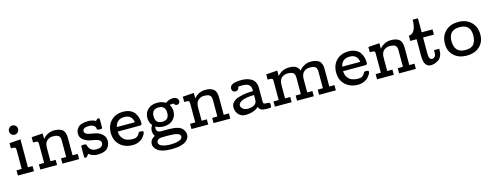

<svg xmlns="http://www.w3.org/2000/svg" viewBox="-24 -1587 6870 2679"><g transform="rotate(-15 3411.0 -247.5)"><path d="M46.9 0V-75.2H122.1V-352.1Q122.1 -377 111.6 -384Q101.1 -391.1 59.1 -391.1H50.8V-466.8L211.9 -478V-75.2H278.8V0ZM85.9 -627.9Q85.9 -653.8 105 -674.3Q124 -694.8 151.9 -694.8Q178.7 -694.8 198.2 -676Q217.8 -657.2 217.8 -627.9Q217.8 -600.1 198 -581.1Q178.2 -562 151.9 -562Q123 -562 104.5 -581.5Q85.9 -601.1 85.9 -627.9Z M370.6 0V-75.2H445.8V-352.1Q445.8 -377.9 434.8 -384.5Q423.8 -391.1 379.9 -391.1H370.6V-466.8L532.7 -478V-398.9Q599.6 -478 701.7 -478Q744.6 -478 775.1 -467Q805.7 -456.1 821.3 -440.9Q836.9 -425.8 845.2 -400.9Q853.5 -376 855.2 -358.4Q856.9 -340.8 856.9 -314.9V-75.2H931.6V0H689.9V-75.2H764.6V-313Q764.6 -333 762.2 -345.5Q759.8 -357.9 749.8 -373Q739.7 -388.2 716.8 -395Q693.8 -401.9 656.7 -401.9Q610.8 -401.9 574.2 -370.8Q537.6 -339.8 537.6 -265.1V-75.2H612.8V0Z M1006.3 -21V-157.2Q1007.3 -170.4 1012.7 -174.3Q1018.1 -178.2 1035.2 -178.2Q1048.3 -178.2 1056.4 -177.5Q1064.5 -176.8 1069.3 -176.3Q1074.2 -175.8 1077.1 -171.9Q1080.1 -168 1081.1 -166.5Q1082 -165 1084.7 -157Q1087.4 -148.9 1088.4 -145Q1115.2 -69.8 1198.2 -69.8Q1254.4 -69.8 1276.4 -89.4Q1298.3 -108.9 1298.3 -134.8Q1298.3 -153.8 1288.3 -167Q1278.3 -180.2 1258.8 -187.5Q1239.3 -194.8 1221.7 -199Q1204.1 -203.1 1176.8 -208Q1149.4 -212.9 1135.3 -215.8Q1083.5 -229 1044.9 -261.5Q1006.3 -293.9 1006.3 -347.2Q1006.3 -370.1 1013.9 -391.1Q1021.5 -412.1 1039.8 -433.6Q1058.1 -455.1 1096.7 -467.5Q1135.3 -480 1190.4 -480Q1252.4 -480 1296.4 -453.1H1297.4Q1299.3 -455.1 1303.2 -459.5Q1307.1 -463.9 1308.6 -465.3Q1310.1 -466.8 1313.7 -470Q1317.4 -473.1 1318.8 -474.6Q1320.3 -476.1 1323.2 -477.5Q1326.2 -479 1329.1 -479.5Q1332 -480 1335.4 -480Q1347.7 -480 1351.1 -474.6Q1354.5 -469.2 1354.5 -456.1V-346.2Q1353.5 -334 1347.9 -330.1Q1342.3 -326.2 1326.2 -326.2Q1297.4 -326.2 1287.4 -330.1Q1277.3 -334 1278.3 -340.6Q1279.3 -347.2 1275.9 -360.6Q1272.5 -374 1258.3 -387.2Q1233.4 -411.1 1183.1 -411.1Q1091.3 -411.1 1091.3 -357.9Q1091.3 -337.9 1109.9 -324.5Q1128.4 -311 1150.4 -306.4Q1172.4 -301.8 1207.8 -295.9Q1243.2 -290 1259.3 -285.2Q1309.1 -271 1346.2 -235.1Q1383.3 -199.2 1383.3 -143.1Q1383.3 -118.2 1375.7 -94.5Q1368.2 -70.8 1349.6 -46.9Q1331.1 -22.9 1292.7 -8.5Q1254.4 5.9 1199.2 5.9Q1126 5.9 1072.3 -39.1Q1070.3 -36.1 1065.7 -30Q1061 -23.9 1059.1 -21.5Q1057.1 -19 1054.2 -14.4Q1051.3 -9.8 1049.3 -7.8Q1047.4 -5.9 1044.9 -3.4Q1042.5 -1 1040.3 0Q1038.1 1 1035.6 2.4Q1033.2 3.9 1030.8 4.4Q1028.3 4.9 1025.4 4.9Q1016.6 4.9 1012.5 1Q1008.3 -2.9 1007.3 -7.6Q1006.3 -12.2 1006.3 -21Z M1452.6 -238.8Q1452.6 -346.7 1518.8 -413.3Q1585 -480 1692.9 -480Q1752 -480 1794.9 -460Q1837.9 -439.9 1859.9 -406.5Q1881.8 -373 1891.4 -336.9Q1900.9 -300.8 1900.9 -261.2Q1900.9 -244.1 1894.3 -238.5Q1887.7 -232.9 1873 -231.9H1550.8Q1551.8 -218.8 1552.7 -211.4Q1553.7 -204.1 1558.3 -185.5Q1563 -167 1569.8 -155Q1576.7 -143.1 1590.8 -126.5Q1605 -109.9 1623 -99.9Q1641.1 -89.8 1669.9 -83Q1698.7 -76.2 1733.9 -76.2Q1768.1 -76.2 1789.1 -90.6Q1810.1 -105 1820.6 -125Q1831.1 -145 1833 -146Q1838.9 -150.9 1854 -150.9H1862.8Q1898.9 -150.9 1898.9 -131.8Q1898.9 -118.7 1887 -97.9Q1875 -77.1 1853.5 -53Q1832 -28.8 1792.5 -12Q1752.9 4.9 1707 4.9Q1597.2 4.9 1524.9 -60.5Q1452.6 -126 1452.6 -238.8ZM1555.7 -295.9H1816.9Q1798.8 -404.8 1692.9 -404.8Q1578.6 -404.8 1555.7 -295.9Z M1964.4 64Q1964.4 -4.9 2034.7 -40Q2011.7 -77.1 2011.7 -115.2Q2011.7 -158.2 2038.6 -195.8Q1999.5 -242.7 1999.5 -307.1Q1999.5 -383.3 2050.5 -430.7Q2101.6 -478 2188.5 -478Q2253.4 -478 2306.6 -444.8Q2357.4 -482.9 2417.5 -482.9Q2448.2 -482.9 2469.5 -465.6Q2490.7 -448.2 2490.7 -421.9Q2490.7 -401.9 2477.5 -389.9Q2464.4 -377.9 2446.8 -377.9Q2418.9 -377.9 2404.8 -408.2L2347.7 -404.8Q2376.5 -356.9 2376.5 -307.1Q2376.5 -230 2325 -182.4Q2273.4 -134.8 2188.5 -134.8Q2130.4 -134.8 2075.7 -164.1Q2070.8 -149.9 2070.8 -134.8Q2070.8 -108.9 2088.1 -94.5Q2105.5 -80.1 2133.8 -80.1H2241.7Q2279.8 -80.1 2307.1 -77.6Q2334.5 -75.2 2372.6 -65.7Q2410.6 -56.2 2436 -31.5Q2461.4 -6.8 2471.7 29.8Q2475.6 44.9 2475.6 63Q2475.6 85.9 2463.6 107.9Q2451.7 129.9 2425 151.4Q2398.4 172.9 2345.5 186.5Q2292.5 200.2 2219.7 200.2Q2082.5 200.2 2023.4 158Q1964.4 115.7 1964.4 64ZM2048.8 62Q2048.8 94.2 2093.8 113Q2138.7 131.8 2214.4 132.8H2216.8Q2282.7 132.8 2324.7 120.4Q2366.7 107.9 2379.2 93.5Q2391.6 79.1 2391.6 64Q2391.6 4.9 2229.5 4.9H2134.8Q2089.8 4.9 2069.8 21Q2048.8 38.1 2048.8 62ZM2089.4 -308.1Q2089.4 -203.1 2187.5 -203.1Q2286.6 -203.1 2286.6 -305.2Q2286.6 -410.2 2188.5 -410.2Q2089.4 -410.2 2089.4 -308.1Z M2554.2 0V-75.2H2629.4V-352.1Q2629.4 -377.9 2618.4 -384.5Q2607.4 -391.1 2563.5 -391.1H2554.2V-466.8L2716.3 -478V-398.9Q2783.2 -478 2885.3 -478Q2928.2 -478 2958.7 -467Q2989.3 -456.1 3004.9 -440.9Q3020.5 -425.8 3028.8 -400.9Q3037.1 -376 3038.8 -358.4Q3040.5 -340.8 3040.5 -314.9V-75.2H3115.2V0H2873.5V-75.2H2948.2V-313Q2948.2 -333 2945.8 -345.5Q2943.4 -357.9 2933.3 -373Q2923.3 -388.2 2900.4 -395Q2877.4 -401.9 2840.3 -401.9Q2794.4 -401.9 2757.8 -370.8Q2721.2 -339.8 2721.2 -265.1V-75.2H2796.4V0Z M3197.8 -140.1Q3197.8 -182.1 3227.8 -213.1Q3257.8 -244.1 3307.9 -259.5Q3357.9 -274.9 3409.9 -282Q3461.9 -289.1 3520 -289.1V-312Q3520 -365.2 3480 -388.2Q3452.1 -404.8 3394 -404.8Q3392.6 -404.8 3390.6 -404.8Q3364.7 -404.8 3336.9 -402.8Q3335.9 -373 3319.3 -360.1Q3302.7 -347.2 3284.7 -347.2Q3263.7 -347.2 3248.8 -361.6Q3233.9 -376 3233.9 -398.9Q3233.9 -480 3398.9 -480Q3432.1 -480 3460.4 -475.6Q3488.8 -471.2 3517.3 -459.7Q3545.9 -448.2 3566.4 -430.2Q3586.9 -412.1 3599.4 -382.1Q3611.8 -352.1 3611.8 -313V-104Q3612.8 -86.9 3625.2 -81.5Q3637.7 -76.2 3680.7 -75.2Q3695.8 -75.2 3702.9 -69.6Q3710 -64 3710 -46.9V-29.8Q3710 -11.7 3703.4 -5.9Q3696.8 0 3680.7 0H3652.8Q3585 0 3559.8 -14.9Q3534.7 -29.8 3527.8 -59.1Q3453.6 5.9 3333 5.9Q3286.1 5.9 3253.9 -20.5Q3221.7 -46.9 3209.7 -78.6Q3197.8 -110.4 3197.8 -140.1ZM3291 -142.1Q3291 -116.2 3316.9 -93Q3342.8 -69.8 3393.1 -69.8Q3412.1 -69.8 3430.9 -73.5Q3449.7 -77.1 3471.2 -86.2Q3492.7 -95.2 3506.3 -114Q3520 -132.8 3520 -159.2V-232.9Q3453.1 -231.9 3405 -222.4Q3356.9 -212.9 3334 -199Q3311 -185.1 3301 -171.1Q3291 -157.2 3291 -142.1Z M3759.3 0V-75.2H3834.5V-352.1Q3834.5 -377.9 3823.5 -384.5Q3812.5 -391.1 3768.6 -391.1H3759.3V-466.8L3921.4 -478V-398.9Q3988.3 -478 4089.4 -478Q4128.4 -478 4156.5 -470.5Q4184.6 -462.9 4200 -449Q4215.3 -435.1 4223.4 -423.1Q4231.4 -411.1 4237.3 -395Q4305.2 -478 4409.2 -478Q4452.1 -478 4482.7 -467Q4513.2 -456.1 4529.3 -440.9Q4545.4 -425.8 4554 -400.9Q4562.5 -376 4564 -358.4Q4565.4 -340.8 4565.4 -314.9V-75.2H4640.1V0H4398.4V-75.2H4473.1V-313Q4473.1 -358.9 4453.4 -379.9Q4433.6 -400.9 4368.2 -401.9Q4319.3 -401.9 4283 -370.4Q4246.6 -338.9 4246.6 -265.1V-75.2H4321.3V0H4079.6V-75.2H4154.3V-313Q4154.3 -356.9 4134.3 -378.9Q4114.3 -400.9 4048.3 -401.9Q3998.5 -401.9 3962.4 -370.8Q3926.3 -339.8 3926.3 -265.1V-75.2H4001.5V0Z M4708 -238.8Q4708 -346.7 4774.2 -413.3Q4840.3 -480 4948.2 -480Q5007.3 -480 5050.3 -460Q5093.3 -439.9 5115.2 -406.5Q5137.2 -373 5146.7 -336.9Q5156.2 -300.8 5156.2 -261.2Q5156.2 -244.1 5149.7 -238.5Q5143.1 -232.9 5128.4 -231.9H4806.2Q4807.1 -218.8 4808.1 -211.4Q4809.1 -204.1 4813.7 -185.5Q4818.4 -167 4825.2 -155Q4832 -143.1 4846.2 -126.5Q4860.4 -109.9 4878.4 -99.9Q4896.5 -89.8 4925.3 -83Q4954.1 -76.2 4989.3 -76.2Q5023.4 -76.2 5044.4 -90.6Q5065.4 -105 5075.9 -125Q5086.4 -145 5088.4 -146Q5094.2 -150.9 5109.4 -150.9H5118.2Q5154.3 -150.9 5154.3 -131.8Q5154.3 -118.7 5142.3 -97.9Q5130.4 -77.1 5108.9 -53Q5087.4 -28.8 5047.9 -12Q5008.3 4.9 4962.4 4.9Q4852.5 4.9 4780.3 -60.5Q4708 -126 4708 -238.8ZM4811 -295.9H5072.3Q5054.2 -404.8 4948.2 -404.8Q4834 -404.8 4811 -295.9Z M5234.9 0V-75.2H5310.1V-352.1Q5310.1 -377.9 5299.1 -384.5Q5288.1 -391.1 5244.1 -391.1H5234.9V-466.8L5397 -478V-398.9Q5463.9 -478 5565.9 -478Q5608.9 -478 5639.4 -467Q5669.9 -456.1 5685.5 -440.9Q5701.2 -425.8 5709.5 -400.9Q5717.8 -376 5719.5 -358.4Q5721.2 -340.8 5721.2 -314.9V-75.2H5795.9V0H5554.2V-75.2H5628.9V-313Q5628.9 -333 5626.5 -345.5Q5624 -357.9 5614 -373Q5604 -388.2 5581.1 -395Q5558.1 -401.9 5521 -401.9Q5475.1 -401.9 5438.5 -370.8Q5401.9 -339.8 5401.9 -265.1V-75.2H5477.1V0Z M5821.3 -397V-472.2Q5928.2 -479 5930.2 -674.8H6006.3V-472.2H6163.1V-397H6006.3V-159.2Q6006.3 -105 6026.4 -86.9Q6039.1 -76.2 6053.7 -76.2Q6054.2 -76.2 6055.2 -76.2Q6076.2 -76.2 6092.3 -95.7Q6108.4 -115.2 6108.4 -164.1Q6108.4 -168 6107.9 -175.5Q6107.4 -183.1 6107.4 -187H6183.1V-162.1Q6183.1 -115.2 6165.3 -80.1Q6147.5 -44.9 6119.4 -28.1Q6091.3 -11.2 6065.9 -3.2Q6040.5 4.9 6017.1 4.9Q5939.9 4.9 5920.4 -82Q5913.6 -111.8 5913.1 -161.1V-397Z M6277.8 -231.9Q6277.8 -343.8 6347.9 -411.9Q6418 -480 6534.2 -480Q6649.4 -480 6719.2 -411.4Q6789.1 -342.8 6789.1 -231.9Q6789.1 -125 6719.5 -60.1Q6649.9 4.9 6533.2 4.9Q6417 4.9 6347.4 -60.1Q6277.8 -125 6277.8 -231.9ZM6376 -245.1Q6376 -75.2 6533.2 -75.2Q6621.1 -75.2 6656 -121.1Q6690.9 -167 6690.9 -245.1Q6690.9 -404.8 6536.1 -404.8Q6535.6 -404.8 6535.2 -404.8Q6534.7 -404.8 6534.2 -404.8Q6376 -404.8 6376 -245.1Z"/></g></svg>

Font: CMU Concrete
Style: Bold
Weight: 700
Version: Version 0.7.0